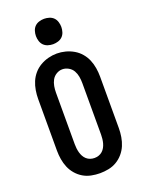

<svg xmlns="http://www.w3.org/2000/svg" viewBox="-177 -1047 854 1137"><g transform="rotate(-20 250.0 -478.5)"><path d="M250 8Q223 8 195.5 2.5Q168 -3 144.5 -17Q121 -31 103 -52Q85 -73 74.5 -98Q64 -123 59.5 -150.5Q55 -178 55 -205V-530Q55 -557 59.5 -584.5Q64 -612 74.5 -637Q85 -662 103 -683Q121 -704 145 -718Q169 -732 196 -739Q223 -746 250 -746Q277 -746 304 -739Q331 -732 355 -718Q379 -704 397 -683Q415 -662 425.5 -637Q436 -612 440.5 -584.5Q445 -557 445 -530V-205Q445 -178 440.5 -150.5Q436 -123 425.5 -98Q415 -73 397 -52Q379 -31 355.5 -17Q332 -3 304.5 2.5Q277 8 250 8ZM250 -88Q264 -88 277 -92.5Q290 -97 300 -106Q310 -115 316.5 -127Q323 -139 326.5 -152Q330 -165 331.5 -178.5Q333 -192 333 -205V-530Q333 -550 329.5 -570.5Q326 -591 316 -608.5Q306 -626 287.5 -636.5Q269 -647 249 -647Q229 -647 211 -636Q193 -625 183.5 -607.5Q174 -590 170.5 -570Q167 -550 167 -530V-205Q167 -192 168.5 -178.5Q170 -165 173.5 -152Q177 -139 183.5 -127Q190 -115 200 -106Q210 -97 223 -92.5Q236 -88 250 -88ZM250 -805Q234 -805 218 -810Q202 -815 191 -826Q180 -837 175 -853Q170 -869 170 -885Q170 -901 175 -917Q180 -933 191 -944Q202 -955 218 -960Q234 -965 250 -965Q266 -965 282 -960Q298 -955 309 -944Q320 -933 325 -917Q330 -901 330 -885Q330 -869 325 -853Q320 -837 309 -826Q298 -815 282 -810Q266 -805 250 -805Z"/></g></svg>

Font: Iosevka Gothic
Style: Bold
Weight: 700
Monospace: yes
Designer: Belleve Invis
Foundry: Belleve Invis
Version: Version 15.5.1; ttfautohint (v1.8.4)